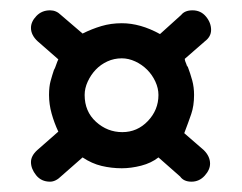

<svg xmlns="http://www.w3.org/2000/svg" viewBox="-20 -484 469 372"><path d="M343 -359V-357ZM331 -455Q338 -464 353 -464Q369 -464 379 -452Q389 -440 389 -426Q389 -413 377 -404L338 -370Q338 -368 339 -365Q340 -362 341 -360L343 -354V-357Q349 -341 352.5 -328Q356 -315 356 -300Q356 -279 350.5 -263Q345 -247 337 -226L375 -193Q387 -181 387 -167Q387 -155 376.5 -143.5Q366 -132 351 -132Q336 -132 329 -142L287 -179Q273 -168 253.5 -163Q234 -158 216 -158Q196 -158 177 -162.5Q158 -167 140 -179L99 -143Q88 -132 77 -132Q60 -132 50 -144.5Q40 -157 40 -170Q40 -182 52 -193L93 -229Q85 -246 80 -264Q75 -282 75 -300Q75 -316 78 -327Q81 -338 85 -350V-349Q87 -353 89 -359Q91 -365 93 -369L53 -404Q40 -416 40 -430Q40 -442 50.5 -453Q61 -464 77 -464Q89 -464 98 -455L140 -419Q158 -428 176.5 -433.5Q195 -439 216 -439Q252 -439 290 -418ZM216 -371Q201 -371 188 -365Q175 -359 165.5 -349Q156 -339 150 -326Q144 -313 144 -300Q144 -268 166 -248Q188 -228 217 -228Q246 -228 266.5 -249.5Q287 -271 287 -300Q287 -313 281 -326Q275 -339 265 -349Q255 -359 242 -365Q229 -371 216 -371Z"/></svg>

Font: VDS Compensated
Style: Light
Weight: 300
Designer: artmaker
Foundry: artmaker
Version: Version 1.000 2012 initial release